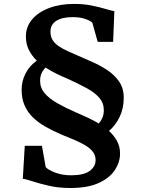

<svg xmlns="http://www.w3.org/2000/svg" viewBox="-20 -842 721 961"><path d="M189.8 -112.3 208.8 -5.4Q220.9 8.5 256.6 22Q292.2 35.4 335.5 35.4Q398.6 35.4 428.5 13.9Q458.4 -7.6 458.4 -41.3Q458.4 -64.5 445 -82Q431.6 -99.5 408.2 -113.7Q384.8 -128 354.4 -140.9Q324.1 -153.9 290.1 -167.5Q245.6 -186.4 208.5 -207.4Q171.5 -228.4 144.6 -254.5Q117.7 -280.6 103 -314.5Q88.2 -348.4 88.2 -393.2Q88.2 -436 107.9 -474.3Q127.6 -512.7 164 -538.5Q139.6 -562.4 124.6 -591.8Q109.6 -621.2 109.6 -659.5Q109.6 -707.9 140.4 -744.5Q171.2 -781.1 225.8 -801.8Q280.5 -822.4 351.5 -822.4Q398.2 -822.4 438.2 -814.4Q478.3 -806.4 507.8 -797.4Q537.3 -788.5 552.3 -786L546.3 -632.5H469L442.3 -728Q437.3 -735.4 410.6 -745.8Q383.9 -756.3 344.5 -756.3Q290 -756.3 261.3 -737.4Q232.5 -718.5 232.5 -683.5Q232.5 -659 243.3 -641.7Q254.1 -624.5 273.3 -611.3Q292.5 -598.1 318.4 -586.4Q344.2 -574.8 374.2 -561.7Q403.7 -548.5 442 -531.8Q480.4 -515.1 516.3 -491.6Q552.1 -468.1 575.8 -434.3Q599.4 -400.5 599.4 -352.6Q599.4 -299.2 578.7 -256.6Q558.1 -214 525.5 -186.7Q549.9 -164.5 565.4 -136.6Q580.9 -108.8 580.9 -73.3Q580.9 -31.4 555.5 8.2Q530.1 47.9 475.2 73.4Q420.3 99 331.6 99Q274 99 225.9 88Q177.7 77 143.9 65.8Q110 54.5 94.1 53L104 -112.3ZM361.6 -278.7Q374.6 -273 388.4 -267Q402.3 -261 416.7 -254.2Q431 -247.5 445.6 -240Q460.2 -232.5 474.1 -224Q486.5 -237.8 493.1 -254.1Q499.6 -270.4 499.6 -290Q499.6 -326.1 477.6 -351.9Q455.5 -377.7 416.1 -399.5Q376.6 -421.2 324.4 -445.1Q311.4 -450.9 297.2 -457Q282.9 -463.1 267.8 -470.4Q252.7 -477.6 237.7 -486Q222.8 -494.3 208.3 -503.8Q194.6 -490.3 187.6 -474.3Q180.7 -458.4 180.7 -437.3Q180.7 -402 204.1 -374.7Q227.5 -347.5 268.5 -324.5Q309.5 -301.5 361.6 -278.7Z"/></svg>

Font: Merriweather Light
Style: Regular
Weight: 300
Designer: Eben Sorkin
Foundry: Eben Sorkin
Version: Version 2.100